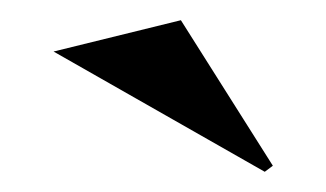

<svg xmlns="http://www.w3.org/2000/svg" viewBox="-20 -751 323 190"><path d="M242 -581 33 -700 159 -731 250 -587Z"/></svg>

Font: Kalnia Thin Medium
Style: Regular
Weight: 500
Version: Version 1.105